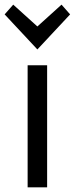

<svg xmlns="http://www.w3.org/2000/svg" viewBox="-39 -803 322 827"><path d="M164 -522V4H80V-522ZM18 -783 122 -689 226 -783 263 -741 122 -590 -19 -741Z"/></svg>

Font: Repo Regular
Style: Regular
Weight: 400
Designer: Stefan Peev
Foundry: Context Ltd
Version: Version 1.502